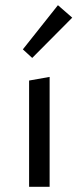

<svg xmlns="http://www.w3.org/2000/svg" viewBox="-20 -719 303 739"><path d="M104 -496 68 -529 203 -699 258 -651ZM92 0V-409L171 -423V0Z"/></svg>

Font: EauTestInfant Medium
Style: Regular
Weight: 500
Designer: Christian Thalmann (Catharsis Fonts)
Version: Version 0.001;PS 000.001;hotconv 1.0.88;makeotf.lib2.5.64775